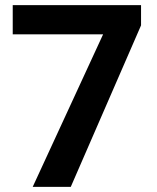

<svg xmlns="http://www.w3.org/2000/svg" viewBox="-20 -731 614 751"><path d="M531.7 -710.9H29.8V-596.7H383.3L107.9 0H256.8L531.7 -631.8Z"/></svg>

Font: Roboto
Style: Bold
Weight: 700
Designer: Google
Version: Version 2.137; 2017